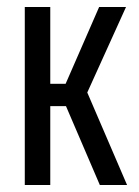

<svg xmlns="http://www.w3.org/2000/svg" viewBox="-20 -530 397 550"><path d="M51 0V-510H124V-290H168L264 -510H341L230 -265L344 0H266L169 -226H124V0Z"/></svg>

Font: Saira ExtraCondensed Medium
Style: Regular
Weight: 500
Width: 2
Designer: Hector Gatti with collaboration of the Omnibus-Type team
Foundry: Omnibus-Type
Version: Version 1.101